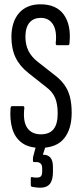

<svg xmlns="http://www.w3.org/2000/svg" viewBox="-20 -681 381 892"><path d="M167 6Q113 6 81 -18Q49 -42 37 -83.5Q25 -125 29 -178Q30 -188 36 -188H86Q94 -188 93 -178Q86 -117 106.5 -87Q127 -57 170 -57Q209 -57 228.5 -80.5Q248 -104 248 -154Q248 -198 236 -226.5Q224 -255 194 -277L113 -341Q72 -373 52.5 -413.5Q33 -454 33 -511Q34 -582 69.5 -621.5Q105 -661 168 -661Q242 -661 276.5 -613Q311 -565 303 -482Q303 -471 296 -471H245Q238 -471 239 -482Q245 -538 226 -568Q207 -598 169 -598Q137 -598 118 -577Q99 -556 98 -513Q98 -473 112 -445Q126 -417 155 -394L233 -333Q262 -311 279.5 -286.5Q297 -262 305 -230.5Q313 -199 313 -157Q313 -81 277.5 -37.5Q242 6 167 6ZM168 191Q155 191 145.5 189.5Q136 188 129 187Q123 185 123 179V148Q123 140 129 142Q133 143 138.5 143.5Q144 144 152 144Q165 144 170.5 137.5Q176 131 176 115V102Q176 85 168.5 78.5Q161 72 150 72H138Q133 72 133 65Q133 61 133 56Q133 51 134 47L153 -24Q155 -29 160 -29H193Q199 -29 198 -20L179 38H183Q202 38 214 51Q226 64 226 96V117Q226 156 211.5 173.5Q197 191 168 191Z"/></svg>

Font: Sofia Sans Extra Condensed
Style: Regular
Weight: 400
Designer: Botio Nikoltchev, Ani Petrova
Foundry: lettersoup
Version: Version 4.101